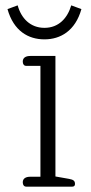

<svg xmlns="http://www.w3.org/2000/svg" viewBox="-20 -697 339 717"><path d="M146 -550C205 -550 261 -581 284 -663L246 -677C232 -629 199 -593 146 -593C93 -593 59 -629 46 -677L8 -663C31 -581 86 -550 146 -550ZM78 0H250C258 0 260 -5 260 -10C260 -21 255 -26 238 -29L187 -38V-488H93C77 -488 65 -482 65 -467C65 -457 70 -451 78 -451H131V-37H93C77 -37 65 -31 65 -16C65 -6 70 0 78 0Z"/></svg>

Font: Maitree Light
Style: Regular
Weight: 300
Designer: CadsonDemak Team
Foundry: CadsonDemak
Version: Version 1.000;PS 001.000;hotconv 1.0.88;makeotf.lib2.5.64775